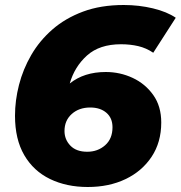

<svg xmlns="http://www.w3.org/2000/svg" viewBox="-20 -734 723 768"><path d="M331 14Q246 14 180 -18Q114 -50 77 -113.5Q40 -177 40 -271Q40 -332 56 -394.5Q72 -457 105 -514Q138 -571 189.5 -616Q241 -661 312 -687.5Q383 -714 475 -714Q536 -714 592 -700.5Q648 -687 683 -663L593 -523Q565 -542 533 -549.5Q501 -557 464 -557Q378 -557 328 -512Q278 -467 259 -400Q316 -446 403 -446Q460 -446 510.5 -422.5Q561 -399 593 -354Q625 -309 625 -244Q625 -165 586.5 -107Q548 -49 482 -17.5Q416 14 331 14ZM329 -127Q371 -127 400.5 -153Q430 -179 430 -225Q430 -262 405.5 -283Q381 -304 341 -304Q296 -304 267 -278Q238 -252 238 -210Q238 -176 261.5 -151.5Q285 -127 329 -127Z"/></svg>

Font: Montserrat ExtraBold
Style: Italic
Weight: 800
Italic angle: -11.3°
Designer: Julieta Ulanovsky
Foundry: Julieta Ulanovsky
Version: Version 9.000; ttfautohint (v1.8.4.7-5d5b)